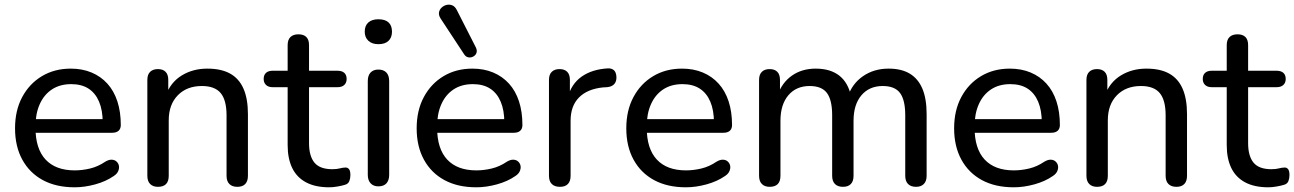

<svg xmlns="http://www.w3.org/2000/svg" viewBox="-20 -788 5507 817"><path d="M298 9Q219 9 162.5 -21.5Q106 -52 75 -108.5Q44 -165 44 -242Q44 -318 74.5 -375Q105 -432 158.5 -464Q212 -496 281 -496Q330 -496 369.5 -479.5Q409 -463 437 -432Q465 -401 479.5 -356.5Q494 -312 494 -256Q494 -240 484.5 -231.5Q475 -223 457 -223H115V-281H434L417 -267Q417 -319 401.5 -355.5Q386 -392 356.5 -411Q327 -430 283 -430Q235 -430 201 -407.5Q167 -385 149 -344.5Q131 -304 131 -251V-245Q131 -155 174 -109Q217 -63 298 -63Q330 -63 363.5 -71Q397 -79 428 -100Q443 -109 455.5 -108.5Q468 -108 476 -100.5Q484 -93 486 -82.5Q488 -72 483 -60Q478 -48 464 -39Q431 -16 385.5 -3.5Q340 9 298 9Z M652 7Q631 7 619 -5Q607 -17 607 -40V-448Q607 -471 619 -482.5Q631 -494 652 -494Q673 -494 684.5 -482.5Q696 -471 696 -448V-366L685 -381Q706 -438 753.5 -467Q801 -496 862 -496Q921 -496 959 -475Q997 -454 1016 -411Q1035 -368 1035 -302V-40Q1035 -17 1023.5 -5Q1012 7 990 7Q968 7 956 -5Q944 -17 944 -40V-297Q944 -362 919 -392Q894 -422 839 -422Q775 -422 736.5 -382.5Q698 -343 698 -276V-40Q698 7 652 7Z M1381 9Q1322 9 1282.5 -12Q1243 -33 1223.5 -73Q1204 -113 1204 -171V-417H1140Q1122 -417 1112 -426.5Q1102 -436 1102 -452Q1102 -469 1112 -478Q1122 -487 1140 -487H1204V-596Q1204 -619 1216 -630.5Q1228 -642 1250 -642Q1272 -642 1283.5 -630.5Q1295 -619 1295 -596V-487H1416Q1435 -487 1445 -478Q1455 -469 1455 -452Q1455 -436 1445 -426.5Q1435 -417 1416 -417H1295V-179Q1295 -124 1318 -96Q1341 -68 1394 -68Q1413 -68 1426 -71.5Q1439 -75 1449 -75Q1458 -76 1464.5 -69Q1471 -62 1471 -43Q1471 -29 1466.5 -17.5Q1462 -6 1449 -2Q1437 2 1417 5.5Q1397 9 1381 9Z M1590 5Q1569 5 1557 -8Q1545 -21 1545 -44V-443Q1545 -467 1557 -479.5Q1569 -492 1590 -492Q1612 -492 1624 -479.5Q1636 -467 1636 -443V-44Q1636 -21 1624.5 -8Q1613 5 1590 5ZM1590 -600Q1563 -600 1547.5 -614.5Q1532 -629 1532 -653Q1532 -679 1547.5 -692.5Q1563 -706 1590 -706Q1619 -706 1633.5 -692.5Q1648 -679 1648 -653Q1648 -629 1633.5 -614.5Q1619 -600 1590 -600Z M2007 9Q1928 9 1871.5 -21.5Q1815 -52 1784 -108.5Q1753 -165 1753 -242Q1753 -318 1783.5 -375Q1814 -432 1867.5 -464Q1921 -496 1990 -496Q2039 -496 2078.5 -479.5Q2118 -463 2146 -432Q2174 -401 2188.5 -356.5Q2203 -312 2203 -256Q2203 -240 2193.5 -231.5Q2184 -223 2166 -223H1824V-281H2143L2126 -267Q2126 -319 2110.5 -355.5Q2095 -392 2065.5 -411Q2036 -430 1992 -430Q1944 -430 1910 -407.5Q1876 -385 1858 -344.5Q1840 -304 1840 -251V-245Q1840 -155 1883 -109Q1926 -63 2007 -63Q2039 -63 2072.5 -71Q2106 -79 2137 -100Q2152 -109 2164.5 -108.5Q2177 -108 2185 -100.5Q2193 -93 2195 -82.5Q2197 -72 2192 -60Q2187 -48 2173 -39Q2140 -16 2094.5 -3.5Q2049 9 2007 9ZM1955 -557 1855 -709Q1846 -723 1848 -735Q1850 -747 1859 -755.5Q1868 -764 1880 -767Q1892 -770 1904 -765.5Q1916 -761 1924 -745L2005 -586Q2011 -573 2007.5 -563Q2004 -553 1994 -547.5Q1984 -542 1973 -544Q1962 -546 1955 -557Z M2363 7Q2340 7 2328 -5Q2316 -17 2316 -40V-448Q2316 -471 2328 -482.5Q2340 -494 2361 -494Q2382 -494 2393.5 -482.5Q2405 -471 2405 -448V-371H2395Q2411 -431 2455 -462Q2499 -493 2566 -497Q2582 -498 2592 -489.5Q2602 -481 2603 -461Q2604 -442 2594 -430.5Q2584 -419 2563 -417L2545 -416Q2479 -409 2443.5 -373Q2408 -337 2408 -274V-40Q2408 -17 2396.5 -5Q2385 7 2363 7Z M2899 9Q2820 9 2763.5 -21.5Q2707 -52 2676 -108.5Q2645 -165 2645 -242Q2645 -318 2675.5 -375Q2706 -432 2759.5 -464Q2813 -496 2882 -496Q2931 -496 2970.5 -479.5Q3010 -463 3038 -432Q3066 -401 3080.5 -356.5Q3095 -312 3095 -256Q3095 -240 3085.5 -231.5Q3076 -223 3058 -223H2716V-281H3035L3018 -267Q3018 -319 3002.5 -355.5Q2987 -392 2957.5 -411Q2928 -430 2884 -430Q2836 -430 2802 -407.5Q2768 -385 2750 -344.5Q2732 -304 2732 -251V-245Q2732 -155 2775 -109Q2818 -63 2899 -63Q2931 -63 2964.5 -71Q2998 -79 3029 -100Q3044 -109 3056.5 -108.5Q3069 -108 3077 -100.5Q3085 -93 3087 -82.5Q3089 -72 3084 -60Q3079 -48 3065 -39Q3032 -16 2986.5 -3.5Q2941 9 2899 9Z M3255 7Q3234 7 3222 -5Q3210 -17 3210 -40V-448Q3210 -471 3222 -482.5Q3234 -494 3255 -494Q3276 -494 3287.5 -482.5Q3299 -471 3299 -448V-363L3288 -381Q3307 -436 3349.5 -466Q3392 -496 3451 -496Q3513 -496 3551 -466.5Q3589 -437 3602 -377H3588Q3606 -432 3652.5 -464Q3699 -496 3761 -496Q3816 -496 3851.5 -474.5Q3887 -453 3905 -410.5Q3923 -368 3923 -302V-40Q3923 -17 3911 -5Q3899 7 3878 7Q3856 7 3844 -5Q3832 -17 3832 -40V-298Q3832 -362 3810 -392Q3788 -422 3736 -422Q3679 -422 3645.5 -382.5Q3612 -343 3612 -274V-40Q3612 -17 3600.5 -5Q3589 7 3567 7Q3545 7 3533 -5Q3521 -17 3521 -40V-298Q3521 -362 3499 -392Q3477 -422 3425 -422Q3368 -422 3334.5 -382.5Q3301 -343 3301 -274V-40Q3301 7 3255 7Z M4294 9Q4215 9 4158.5 -21.5Q4102 -52 4071 -108.5Q4040 -165 4040 -242Q4040 -318 4070.5 -375Q4101 -432 4154.5 -464Q4208 -496 4277 -496Q4326 -496 4365.5 -479.5Q4405 -463 4433 -432Q4461 -401 4475.5 -356.5Q4490 -312 4490 -256Q4490 -240 4480.5 -231.5Q4471 -223 4453 -223H4111V-281H4430L4413 -267Q4413 -319 4397.5 -355.5Q4382 -392 4352.5 -411Q4323 -430 4279 -430Q4231 -430 4197 -407.5Q4163 -385 4145 -344.5Q4127 -304 4127 -251V-245Q4127 -155 4170 -109Q4213 -63 4294 -63Q4326 -63 4359.5 -71Q4393 -79 4424 -100Q4439 -109 4451.5 -108.5Q4464 -108 4472 -100.5Q4480 -93 4482 -82.5Q4484 -72 4479 -60Q4474 -48 4460 -39Q4427 -16 4381.5 -3.5Q4336 9 4294 9Z M4648 7Q4627 7 4615 -5Q4603 -17 4603 -40V-448Q4603 -471 4615 -482.5Q4627 -494 4648 -494Q4669 -494 4680.5 -482.5Q4692 -471 4692 -448V-366L4681 -381Q4702 -438 4749.5 -467Q4797 -496 4858 -496Q4917 -496 4955 -475Q4993 -454 5012 -411Q5031 -368 5031 -302V-40Q5031 -17 5019.5 -5Q5008 7 4986 7Q4964 7 4952 -5Q4940 -17 4940 -40V-297Q4940 -362 4915 -392Q4890 -422 4835 -422Q4771 -422 4732.5 -382.5Q4694 -343 4694 -276V-40Q4694 7 4648 7Z M5377 9Q5318 9 5278.5 -12Q5239 -33 5219.5 -73Q5200 -113 5200 -171V-417H5136Q5118 -417 5108 -426.5Q5098 -436 5098 -452Q5098 -469 5108 -478Q5118 -487 5136 -487H5200V-596Q5200 -619 5212 -630.5Q5224 -642 5246 -642Q5268 -642 5279.5 -630.5Q5291 -619 5291 -596V-487H5412Q5431 -487 5441 -478Q5451 -469 5451 -452Q5451 -436 5441 -426.5Q5431 -417 5412 -417H5291V-179Q5291 -124 5314 -96Q5337 -68 5390 -68Q5409 -68 5422 -71.5Q5435 -75 5445 -75Q5454 -76 5460.5 -69Q5467 -62 5467 -43Q5467 -29 5462.5 -17.5Q5458 -6 5445 -2Q5433 2 5413 5.5Q5393 9 5377 9Z"/></svg>

Font: Nunito ExtraLight Medium
Style: Regular
Weight: 500
Version: Version 3.602